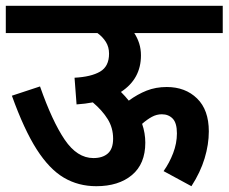

<svg xmlns="http://www.w3.org/2000/svg" viewBox="-20 -642 788 662"><path d="M0 -622H748V-528H443Q454 -511 460 -492Q466 -473 466 -451Q466 -370 397 -325Q412 -310 424 -295Q454 -317 485.5 -329.5Q517 -342 555 -342Q619 -342 659.5 -302.5Q700 -263 700 -189Q700 -144 685.5 -96Q671 -48 640 0L544 -52Q564 -80 577 -114Q590 -148 590 -182Q590 -218 575.5 -233Q561 -248 538 -248Q520 -248 503.5 -239Q487 -230 470 -215Q481 -183 481 -150Q481 -77 435 -38.5Q389 0 312 0Q250 0 200 -29.5Q150 -59 106.5 -127Q63 -195 21 -312L118 -344Q160 -224 203 -160.5Q246 -97 302 -97Q334 -97 352 -113Q370 -129 370 -164Q370 -201 351.5 -231Q333 -261 300 -289Q274 -284 244 -282L237 -374Q294 -377 325 -395Q356 -413 356 -457Q356 -480 345 -497.5Q334 -515 316 -528H0Z"/></svg>

Font: Noto Sans Devanagari SemiCondensed SemiBold
Style: Regular
Weight: 600
Width: 4
Designer: Jelle Bosma - Monotype Design Team
Foundry: Monotype Imaging Inc.
Version: Version 2.004; ttfautohint (v1.8.4.7-5d5b)